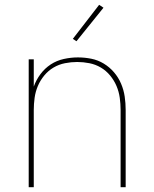

<svg xmlns="http://www.w3.org/2000/svg" viewBox="-20 -776 640 796"><path d="M99 0V-530H120V-417Q130 -445 148 -469Q166 -493 190.5 -509Q215 -525 244.5 -531.5Q274 -538 303 -538Q331 -538 358.5 -532.5Q386 -527 410 -512.5Q434 -498 452.5 -476.5Q471 -455 482 -429Q493 -403 497 -375.5Q501 -348 501 -320V0H480V-320Q480 -345 476.5 -370.5Q473 -396 463 -419.5Q453 -443 436.5 -463Q420 -483 398 -496Q376 -509 350.5 -514Q325 -519 300 -519Q275 -519 249.5 -514Q224 -509 202 -496Q180 -483 163.5 -463Q147 -443 137 -419.5Q127 -396 123.5 -370.5Q120 -345 120 -320V0ZM297 -605 282 -615 391 -756 409 -744Z"/></svg>

Font: Iosevka Curly Thin Extended
Style: Regular
Weight: 100
Width: 7
Monospace: yes
Designer: Belleve Invis
Foundry: Belleve Invis
Version: Version 11.1.0; ttfautohint (v1.8.3)